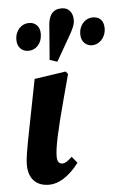

<svg xmlns="http://www.w3.org/2000/svg" viewBox="-56 -831 565 886"><g transform="rotate(-5 226.5 -388.0)"><path d="M135.7 15.1C179.2 15.1 227.2 -13 274.5 -74.6L249.9 -104.3C230.8 -86.3 217.9 -77.2 205.4 -77.2C188.7 -77.2 181.1 -89.6 181.1 -111.6C181.1 -153.3 198.8 -233.4 234.8 -367.5L266.7 -486.6L256.5 -498.7L111.2 -477.2L70.5 -270.2C44.5 -138.8 40.8 -111.8 40.8 -85.8C40.8 -21.4 75.4 15.1 135.7 15.1ZM94.4 -608.8C128.8 -608.8 157.7 -637.2 157.7 -682.7C157.7 -716.4 136.7 -736.7 107.3 -736.7C72.8 -736.7 42.9 -708.3 42.9 -663.8C42.9 -628.6 65.4 -608.8 94.4 -608.8ZM222.6 -547.1C244.5 -585.9 267 -623.8 288.9 -662.6C303.7 -688.5 314.9 -711.2 314.9 -731.9C314.9 -765.7 297.6 -790.9 263.4 -790.9C222 -790.9 200.6 -764.1 199.2 -704.3C195.5 -655.8 191.6 -606.8 187.6 -558.5L222.6 -547.1ZM390.1 -608.8C420.9 -608.8 453.4 -637.2 453.4 -682.7C453.4 -716.4 435.2 -736.7 402.9 -736.7C368.8 -736.7 338.9 -708 338.9 -663.8C338.9 -628.6 361.6 -608.8 390.1 -608.8Z"/></g></svg>

Font: Source Serif 4 Variable
Style: Italic
Weight: 400
Italic angle: -12°
Designer: Frank Grießhammer
Foundry: Adobe Systems Incorporated
Version: Version 4.004;hotconv 1.0.116;makeotfexe 2.5.65601